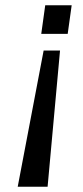

<svg xmlns="http://www.w3.org/2000/svg" viewBox="-20 -546 313 726"><path d="M47 160 145 -355H207L160 160ZM136 -418 151 -526H251L236 -418Z"/></svg>

Font: Archivo Narrow
Style: Italic
Weight: 400
Italic angle: -8°
Designer: Hector Gatti
Foundry: Omnibus-Type
Version: Version 3.002